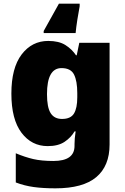

<svg xmlns="http://www.w3.org/2000/svg" viewBox="-20 -786 683 1046"><path d="M243 -563Q301 -563 336.5 -540.5Q372 -518 394 -485H398L412 -553H577V1Q577 118 504.5 179Q432 240 282 240Q215 240 164 233Q113 226 66 208V49Q116 70 161 80.5Q206 91 271 91Q386 91 386 9V-1Q386 -30 392 -70H386Q367 -37 332 -13.5Q297 10 240 10Q152 10 97 -63Q42 -136 42 -276Q42 -416 98 -489.5Q154 -563 243 -563ZM315 -415Q236 -415 236 -273Q236 -201 256 -169.5Q276 -138 318 -138Q365 -138 383 -167.5Q401 -197 401 -256V-279Q401 -344 383.5 -379.5Q366 -415 315 -415ZM414 -752Q408 -721 401.5 -679.5Q395 -638 392 -606H218V-617Q239 -654 257.5 -688Q276 -722 301 -766H414Z"/></svg>

Font: Noto Sans Telugu Black
Style: Regular
Weight: 900
Designer: Jelle Bosma - Monotype Design Team
Foundry: Monotype Imaging Inc.
Version: Version 2.005; ttfautohint (v1.8.4.7-5d5b)